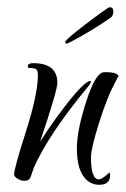

<svg xmlns="http://www.w3.org/2000/svg" viewBox="-20 -499 349 532"><path d="M48 2Q38 2 29 -3.5Q20 -9 19 -15Q19 -32 52 -135Q85 -239 85 -291Q85 -306 78 -308.5Q71 -311 64 -310.5Q57 -310 57 -315Q57 -324 72 -324Q139 -324 139 -269Q139 -249 91 -106Q113 -141 134.5 -170.5Q156 -200 176 -225Q217 -275 231 -275Q231 -275 231.5 -274.5Q232 -274 232 -273Q232 -272 230.5 -268.5Q229 -265 224 -259Q116 -129 74 -35L65 -9Q61 2 48 2ZM255 13Q226 13 209 -14Q193 -39 193 -89Q193 -137 219 -218Q245 -299 269 -299H274Q307 -299 309 -286Q307 -288 304 -280Q290 -255 277.5 -224Q265 -193 254 -157Q232 -87 232 -63Q232 -2 254 -2Q260 -2 271.5 -11Q283 -20 282 -21Q285 -21 285 -13Q285 13 255 13ZM165 -378Q161 -378 161 -383Q161 -389 220 -434Q279 -479 284 -479Q294 -479 294 -468Q294 -457 288 -451Q285 -449 272 -440Q259 -431 226 -411Q204 -398 185.5 -388Q167 -378 165 -378Z"/></svg>

Font: Qwigley
Style: Regular
Weight: 400
Designer: Robert E. Leuschke
Foundry: Robert E. Leuschke
Version: Version 1.010; ttfautohint (v1.8.3)